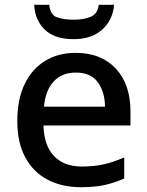

<svg xmlns="http://www.w3.org/2000/svg" viewBox="-20 -769 612 799"><path d="M295 -549Q401 -549 462 -483.5Q523 -418 523 -305V-247H161Q163 -164 204.5 -120Q246 -76 321 -76Q373 -76 413.5 -85.5Q454 -95 497 -114V-26Q456 -8 415 1Q374 10 317 10Q238 10 178.5 -21Q119 -52 85.5 -113.5Q52 -175 52 -265Q52 -356 82.5 -419Q113 -482 167.5 -515.5Q222 -549 295 -549ZM295 -467Q238 -467 203.5 -430Q169 -393 163 -325H417Q416 -388 386.5 -427.5Q357 -467 295 -467ZM455 -749Q449 -685 405 -645.5Q361 -606 286 -606Q208 -606 167 -645Q126 -684 122 -749H185Q189 -708 216 -697.5Q243 -687 288 -687Q326 -687 356 -698.5Q386 -710 391 -749Z"/></svg>

Font: Noto Sans Medium
Style: Regular
Weight: 500
Designer: Monotype Design Team
Foundry: Monotype Imaging Inc.
Version: Version 2.007